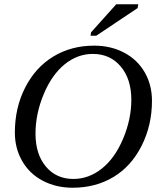

<svg xmlns="http://www.w3.org/2000/svg" viewBox="-20 -878 762 908"><path d="M601.1 -406.2Q601.1 -503.9 551 -563.5Q501 -623 418.9 -623Q346.2 -623 285.4 -573.5Q224.6 -523.9 186.3 -431.6Q147.9 -339.4 147.9 -245.6Q147.9 -148.9 197 -90.3Q246.1 -31.7 327.1 -31.7Q399.9 -31.7 461.7 -80.8Q523.4 -129.9 562.3 -222.2Q601.1 -314.5 601.1 -406.2ZM323.7 9.8Q245.1 9.8 182.4 -23.2Q119.6 -56.2 85 -116.2Q50.3 -176.3 50.3 -251Q50.3 -368.7 99.1 -464.1Q147.9 -559.6 232.4 -610.8Q316.9 -662.1 425.3 -662.1Q503.9 -662.1 566.7 -629.2Q629.4 -596.2 664.1 -536.4Q698.7 -476.6 698.7 -401.4Q698.7 -285.6 649.7 -188.5Q600.6 -91.3 516.4 -40.8Q432.1 9.8 323.7 9.8ZM408.2 -709 410.6 -725.1 529.8 -857.9H633.8L630.9 -839.8L435.1 -709Z"/></svg>

Font: Liberation Serif
Style: Italic
Weight: 400
Italic angle: -16.333°
Designer: Steve Matteson
Foundry: Ascender Corporation
Version: Version 2.1.5